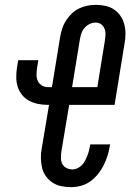

<svg xmlns="http://www.w3.org/2000/svg" viewBox="-20 -763 540 791"><path d="M273 8Q252 8 232.5 4Q213 0 197 -10.5Q181 -21 169.5 -36.5Q158 -52 153.5 -71Q149 -90 148.5 -110.5Q148 -131 152 -152L182 -331H177Q156 -331 136.5 -335Q117 -339 100 -348Q83 -357 71 -372Q59 -387 53 -405.5Q47 -424 47 -444.5Q47 -465 50 -485L55 -515H138L133 -485Q131 -471 130.5 -457Q130 -443 135 -431Q140 -419 151.5 -411.5Q163 -404 177 -404H194L228 -612Q231 -629 236.5 -646Q242 -663 252 -678.5Q262 -694 275.5 -707Q289 -720 305.5 -728Q322 -736 339.5 -739.5Q357 -743 374 -743Q394 -743 413.5 -739Q433 -735 449 -724.5Q465 -714 476 -698Q487 -682 492 -663Q497 -644 497 -624Q497 -604 493 -583L452 -331H265L233 -140Q231 -126 231 -112.5Q231 -99 236.5 -88Q242 -77 253.5 -71Q265 -65 279 -65Q289 -65 299.5 -70Q310 -75 318 -83.5Q326 -92 331 -102Q336 -112 340 -122Q344 -132 346.5 -142.5Q349 -153 351 -163L352 -168H434L432 -160Q429 -140 422.5 -120Q416 -100 406.5 -81Q397 -62 383 -45Q369 -28 351.5 -15.5Q334 -3 313.5 2.5Q293 8 273 8ZM277 -404H381L412 -595Q414 -608 414.5 -621Q415 -634 410.5 -645Q406 -656 396.5 -663Q387 -670 374 -670Q361 -670 349 -664Q337 -658 328 -647.5Q319 -637 315 -624.5Q311 -612 309 -600Z"/></svg>

Font: Iosevka Medium
Style: Italic
Weight: 500
Italic angle: -9°
Monospace: yes
Designer: Belleve Invis
Foundry: Belleve Invis
Version: Version 32.5.0; ttfautohint (v1.8.4)